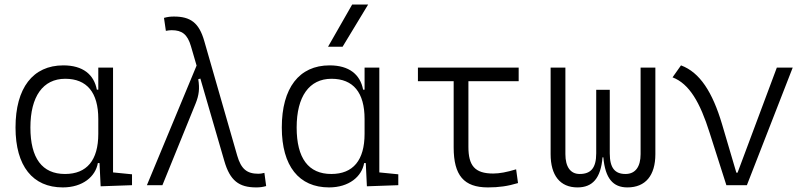

<svg xmlns="http://www.w3.org/2000/svg" viewBox="-20 -815 3556 845"><path d="M256.3 9.8C344.2 9.8 400.4 -38.1 410.6 -97.2H418L422.9 4.9L561 0V-47.9L477.5 -56.2V-517.6H412.6V-420.4H406.2C393.6 -486.8 345.2 -527.3 258.8 -527.3C124.5 -527.3 48.3 -427.7 48.3 -253.9C48.3 -84 124 9.8 256.3 9.8ZM412.6 -226.1C412.6 -109.9 362.3 -49.3 266.1 -49.3C165.5 -49.3 113.8 -118.7 113.8 -253.9C113.8 -390.1 168.9 -468.3 267.1 -468.3C362.3 -468.3 412.6 -408.2 412.6 -291.5Z M1107.4 9.8C1123.5 9.8 1135.3 8.3 1151.4 3.9L1143.6 -54.2C1132.3 -51.3 1125 -50.3 1117.2 -50.3C1066.4 -50.3 1041 -71.3 1023.9 -130.4L878.9 -634.8C856 -714.8 818.4 -742.2 745.6 -742.2C729.5 -742.2 717.8 -740.7 701.7 -736.3L710 -679.2C720.7 -681.2 727.5 -682.1 735.8 -682.1C781.2 -682.1 805.2 -663.6 820.3 -611.8L845.2 -526.4L626.5 0H694.8L841.3 -360.4C855.5 -396 859.4 -424.8 852.5 -466.3L861.8 -469.2L967.3 -106.4C992.2 -20 1031.7 9.8 1107.4 9.8Z M1428.2 9.8C1516.1 9.8 1572.3 -38.1 1582.5 -97.2H1589.8L1594.7 4.9L1732.9 0V-47.9L1649.4 -56.2V-517.6H1584.5V-420.4H1578.1C1565.4 -486.8 1517.1 -527.3 1430.7 -527.3C1296.4 -527.3 1220.2 -427.7 1220.2 -253.9C1220.2 -84 1295.9 9.8 1428.2 9.8ZM1584.5 -226.1C1584.5 -109.9 1534.2 -49.3 1438 -49.3C1337.4 -49.3 1285.6 -118.7 1285.6 -253.9C1285.6 -390.1 1340.8 -468.3 1439 -468.3C1534.2 -468.3 1584.5 -408.2 1584.5 -291.5ZM1423.8 -609.4H1487.8L1600.1 -794.9H1529.8Z M2127.4 9.8C2175.3 9.8 2214.4 4.4 2259.8 -9.3L2251.5 -69.8C2209.5 -57.1 2178.7 -51.3 2150.4 -51.3C2069.3 -51.3 2041.5 -86.4 2041.5 -168.5V-457.5H2262.7V-517.6H1819.3V-457.5H1976.6V-166.5C1976.6 -43 2021.5 9.8 2127.4 9.8Z M2741.2 9.8C2821.3 9.8 2864.3 -43 2864.3 -136.7V-517.6H2799.3V-136.7C2799.3 -81.1 2776.4 -49.3 2732.9 -49.3C2687.5 -49.3 2663.6 -74.2 2663.6 -140.1V-419.9H2604V-140.1C2604 -74.2 2579.1 -49.3 2531.2 -49.3C2490.2 -49.3 2468.3 -81.1 2468.3 -136.7V-517.6H2403.3V-136.7C2403.3 -43 2444.8 9.8 2521.5 9.8C2587.4 9.8 2624 -29.8 2631.8 -122.6H2635.3C2643.6 -29.8 2677.7 9.8 2741.2 9.8Z M3176.8 0H3267.1L3468.8 -517.6H3398.9L3226.1 -55.2H3220.7L3157.7 -268.6C3115.7 -409.7 3060.1 -496.6 2977.1 -527.3L2939.9 -474.6C3013.7 -446.3 3061 -364.3 3103 -231Z"/></svg>

Font: Cascadia Mono NF Light
Style: Regular
Weight: 300
Monospace: yes
Designer: Aaron Bell
Foundry: Saja Typeworks
Version: Version 2404.023